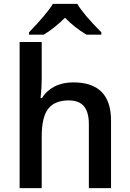

<svg xmlns="http://www.w3.org/2000/svg" viewBox="-20 -978 675 998"><path d="M557.1 0H441.9V-332Q441.9 -394.5 416.7 -425.3Q391.6 -456.1 336.9 -456.1Q264.6 -456.1 230.7 -412.8Q196.8 -369.6 196.8 -268.1V0H82V-759.8H196.8V-566.9Q196.8 -520.5 190.9 -467.8H198.2Q221.7 -506.8 263.4 -528.3Q305.2 -549.8 360.8 -549.8Q557.1 -549.8 557.1 -352.1ZM429.2 -797.9Q369.1 -833.5 317.9 -885.7Q267.6 -835.4 208 -797.9H130.9V-810.1Q224.1 -906.7 254.9 -958H381.8Q412.6 -904.3 506.8 -810.1V-797.9Z"/></svg>

Font: JBL Sans
Style: Semibold
Weight: 600
Version: Version 1.10